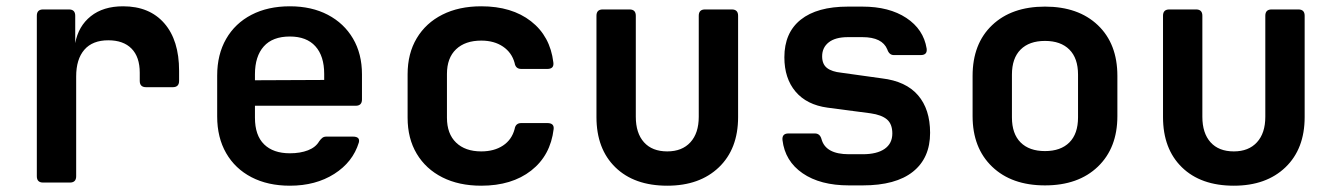

<svg xmlns="http://www.w3.org/2000/svg" viewBox="-20 -580 4240 610"><path d="M117 0Q97 0 97 -20V-530Q97 -550 117 -550H199Q219 -550 219 -530V-443Q229 -497 268.5 -528.5Q308 -560 371 -560Q455 -560 502 -506Q549 -452 549 -355V-323Q549 -303 529 -303H444Q424 -303 424 -323V-349Q424 -399 398 -425.5Q372 -452 324 -452Q274 -452 248 -422Q222 -392 222 -337V-20Q222 0 202 0Z M901 10Q831 10 779 -17Q727 -44 698.5 -93.5Q670 -143 670 -210V-340Q670 -407 698.5 -456.5Q727 -506 779 -533Q831 -560 901 -560Q970 -560 1021.5 -533Q1073 -506 1101.5 -457.5Q1130 -409 1130 -344V-264Q1130 -244 1110 -244H790V-206Q790 -150 819 -121.5Q848 -93 901 -93Q934 -93 958.5 -102.5Q983 -112 994 -131Q999 -138 1004 -142Q1009 -146 1017 -146H1101Q1125 -146 1120 -127Q1101 -65 1042 -27.5Q983 10 901 10ZM790 -344V-325L1010 -326V-345Q1010 -402 982 -433Q954 -464 901 -464Q846 -464 818 -432.5Q790 -401 790 -344Z M1509 10Q1438 10 1385.5 -16.5Q1333 -43 1304 -91.5Q1275 -140 1275 -206V-344Q1275 -410 1304 -458.5Q1333 -507 1385.5 -533.5Q1438 -560 1509 -560Q1606 -560 1667 -512.5Q1728 -465 1738 -382Q1741 -361 1719 -361H1636Q1618 -361 1615 -380Q1606 -413 1578 -432Q1550 -451 1509 -451Q1458 -451 1429 -423.5Q1400 -396 1400 -345V-206Q1400 -155 1429 -127Q1458 -99 1509 -99Q1550 -99 1578 -117.5Q1606 -136 1615 -170Q1618 -189 1636 -189H1719Q1741 -189 1739 -170Q1729 -86 1667.5 -38Q1606 10 1509 10Z M2100 10Q1995 10 1935 -48.5Q1875 -107 1875 -208V-530Q1875 -550 1895 -550H1980Q2000 -550 2000 -530V-209Q2000 -157 2026 -128Q2052 -99 2100 -99Q2147 -99 2173.5 -128Q2200 -157 2200 -209V-530Q2200 -550 2220 -550H2305Q2325 -550 2325 -530V-208Q2325 -107 2264 -48.5Q2203 10 2100 10Z M2677 9Q2586 9 2530 -29.5Q2474 -68 2466 -135Q2464 -156 2485 -156H2569Q2585 -156 2590 -138Q2603 -90 2677 -90H2721Q2766 -90 2790.5 -107Q2815 -124 2815 -156Q2815 -186 2798 -200.5Q2781 -215 2746 -220L2609 -238Q2543 -247 2507.5 -289Q2472 -331 2472 -398Q2472 -476 2524 -517.5Q2576 -559 2674 -559H2720Q2805 -559 2859.5 -523Q2914 -487 2924 -426Q2927 -405 2905 -405H2820Q2805 -405 2799 -423Q2783 -462 2720 -462H2674Q2634 -462 2613 -445.5Q2592 -429 2592 -401Q2592 -376 2607.5 -364Q2623 -352 2653 -349L2782 -331Q2858 -322 2896.5 -277.5Q2935 -233 2935 -158Q2935 -78 2880.5 -34.5Q2826 9 2721 9Z M3300 9Q3194 9 3132 -50.5Q3070 -110 3070 -211V-339Q3070 -441 3132 -500Q3194 -559 3300 -559Q3406 -559 3468 -500Q3530 -441 3530 -339V-211Q3530 -110 3468 -50.5Q3406 9 3300 9ZM3300 -100Q3350 -100 3377.5 -127.5Q3405 -155 3405 -207V-343Q3405 -395 3377.5 -422.5Q3350 -450 3300 -450Q3250 -450 3222.5 -422.5Q3195 -395 3195 -343V-207Q3195 -155 3222.5 -127.5Q3250 -100 3300 -100Z M3900 10Q3795 10 3735 -48.5Q3675 -107 3675 -208V-530Q3675 -550 3695 -550H3780Q3800 -550 3800 -530V-209Q3800 -157 3826 -128Q3852 -99 3900 -99Q3947 -99 3973.5 -128Q4000 -157 4000 -209V-530Q4000 -550 4020 -550H4105Q4125 -550 4125 -530V-208Q4125 -107 4064 -48.5Q4003 10 3900 10Z"/></svg>

Font: Pitagon Sans Mono
Style: Bold
Weight: 700
Monospace: yes
Designer: Travis Tran
Foundry: Pitagon
Version: Version 1.001; ttfautohint (v1.8.4.7-5d5b);gftools[0.9.26]